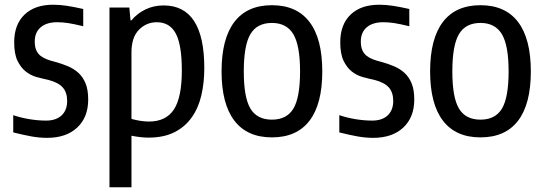

<svg xmlns="http://www.w3.org/2000/svg" viewBox="-20 -572 2301 812"><path d="M179 11Q147 11 113.5 5Q80 -1 36 -12V-85Q68 -74 104.5 -68Q141 -62 175 -62Q217 -62 240.5 -84Q264 -106 264 -145Q264 -181 245.5 -202Q227 -223 185 -234Q161 -239 135.5 -246Q110 -253 89 -269.5Q68 -286 54 -315Q40 -344 40 -393Q40 -468 83.5 -510Q127 -552 205 -552Q233 -552 262.5 -547.5Q292 -543 332 -534V-461Q291 -471 267.5 -474.5Q244 -478 222 -478Q177 -478 152 -456.5Q127 -435 127 -397Q127 -374 133.5 -359.5Q140 -345 151.5 -336Q163 -327 178.5 -321Q194 -315 211 -311Q241 -303 267 -292Q293 -281 312 -263.5Q331 -246 342 -219Q353 -192 353 -151Q353 -76 306.5 -32.5Q260 11 179 11Z M443 -540H527L532 -486H536Q560 -515 595 -532Q630 -549 672 -549Q844 -549 844 -284Q844 -222 831.5 -168.5Q819 -115 790.5 -75Q762 -35 717 -12.5Q672 10 608 10Q592 10 574 8Q556 6 536 2V220H443ZM610 -58Q682 -58 715.5 -109Q749 -160 749 -274Q749 -382 723.5 -430Q698 -478 643 -478Q599 -478 567.5 -446Q536 -414 536 -350V-69Q577 -58 610 -58Z M1130 9Q1025 9 971 -62Q917 -133 917 -270Q917 -408 971 -479Q1025 -550 1130 -550Q1235 -550 1289 -479Q1343 -408 1343 -270Q1343 -132 1289 -61.5Q1235 9 1130 9ZM1130 -66Q1193 -66 1221 -113Q1249 -160 1249 -270Q1249 -380 1220.5 -427.5Q1192 -475 1130 -475Q1067 -475 1039 -427.5Q1011 -380 1011 -270Q1011 -160 1039 -113Q1067 -66 1130 -66Z M1558 11Q1526 11 1492.5 5Q1459 -1 1415 -12V-85Q1447 -74 1483.5 -68Q1520 -62 1554 -62Q1596 -62 1619.5 -84Q1643 -106 1643 -145Q1643 -181 1624.5 -202Q1606 -223 1564 -234Q1540 -239 1514.5 -246Q1489 -253 1468 -269.5Q1447 -286 1433 -315Q1419 -344 1419 -393Q1419 -468 1462.5 -510Q1506 -552 1584 -552Q1612 -552 1641.5 -547.5Q1671 -543 1711 -534V-461Q1670 -471 1646.5 -474.5Q1623 -478 1601 -478Q1556 -478 1531 -456.5Q1506 -435 1506 -397Q1506 -374 1512.5 -359.5Q1519 -345 1530.5 -336Q1542 -327 1557.5 -321Q1573 -315 1590 -311Q1620 -303 1646 -292Q1672 -281 1691 -263.5Q1710 -246 1721 -219Q1732 -192 1732 -151Q1732 -76 1685.5 -32.5Q1639 11 1558 11Z M2012 9Q1907 9 1853 -62Q1799 -133 1799 -270Q1799 -408 1853 -479Q1907 -550 2012 -550Q2117 -550 2171 -479Q2225 -408 2225 -270Q2225 -132 2171 -61.5Q2117 9 2012 9ZM2012 -66Q2075 -66 2103 -113Q2131 -160 2131 -270Q2131 -380 2102.5 -427.5Q2074 -475 2012 -475Q1949 -475 1921 -427.5Q1893 -380 1893 -270Q1893 -160 1921 -113Q1949 -66 2012 -66Z"/></svg>

Font: Encode Sans Compressed
Style: Medium
Weight: 500
Designer: Pablo Impallari, Andres Torresi
Foundry: Pablo Impallari, Andres Torresi
Version: Version 1.000; ttfautohint (v1.00) -l 8 -r 50 -G 200 -x 14 -